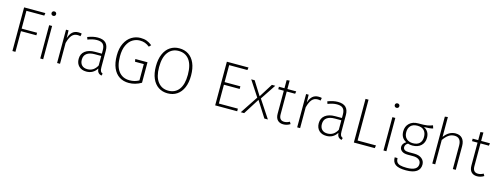

<svg xmlns="http://www.w3.org/2000/svg" viewBox="-19 -1723 7542 2906"><g transform="rotate(15 3752.0 -270.5)"><path d="M115 -684H448L442 -643H162V-364H404V-324H162V0H115Z M597 0H551V-522H597ZM610 -709Q610 -694 600 -684Q590 -674 574 -674Q558 -674 548 -684Q538 -694 538 -709Q538 -724 548 -734Q558 -744 574 -744Q590 -744 600 -734Q610 -724 610 -709Z M1060 -526 1052 -483Q1031 -489 1006 -489Q951 -489 917 -449.5Q883 -410 861 -326V0H815V-522H855L858 -401Q879 -468 915.5 -500Q952 -532 1008 -532Q1042 -532 1060 -526Z M1523 -22 1512 11Q1478 2 1460.5 -19Q1443 -40 1439 -81Q1382 11 1274 11Q1200 11 1157 -31.5Q1114 -74 1114 -145Q1114 -225 1171 -268.5Q1228 -312 1326 -312H1433V-367Q1433 -432 1404 -462Q1375 -492 1308 -492Q1245 -492 1166 -461L1153 -498Q1240 -532 1312 -532Q1398 -532 1438.5 -491Q1479 -450 1479 -370V-113Q1479 -69 1489.5 -50Q1500 -31 1523 -22ZM1433 -127V-276H1333Q1251 -276 1207 -243.5Q1163 -211 1163 -146Q1163 -90 1194 -59Q1225 -28 1280 -28Q1381 -28 1433 -127Z M2121 -629 2092 -598Q2055 -627 2019.5 -640Q1984 -653 1939 -653Q1879 -653 1826.5 -621Q1774 -589 1741 -520Q1708 -451 1708 -345Q1708 -189 1769.5 -110Q1831 -31 1939 -31Q1982 -31 2017.5 -40Q2053 -49 2087 -68V-324H1949L1943 -365H2134V-44Q2041 11 1939 11Q1854 11 1791 -29Q1728 -69 1693 -149Q1658 -229 1658 -345Q1658 -458 1697.5 -537Q1737 -616 1801 -655Q1865 -694 1939 -694Q1995 -694 2036.5 -678.5Q2078 -663 2121 -629Z M2823 -341Q2823 -230 2789 -151Q2755 -72 2693 -30.5Q2631 11 2547 11Q2465 11 2403 -30Q2341 -71 2306.5 -150Q2272 -229 2272 -340Q2272 -451 2306.5 -531Q2341 -611 2403.5 -652.5Q2466 -694 2547 -694Q2630 -694 2692 -653.5Q2754 -613 2788.5 -533.5Q2823 -454 2823 -341ZM2322 -340Q2322 -189 2383 -110Q2444 -31 2547 -31Q2654 -31 2713.5 -109.5Q2773 -188 2773 -341Q2773 -495 2713 -574Q2653 -653 2547 -653Q2443 -653 2382.5 -573.5Q2322 -494 2322 -340Z M3625 -643H3339V-377H3586V-336H3339V-41H3637V0H3292V-684H3631Z M4118 0H4063L3904 -250L3746 0H3693L3877 -278L3717 -522H3771L3906 -307L4041 -522H4094L3933 -280Z M4468 -21Q4418 11 4360 11Q4303 11 4270.5 -23Q4238 -57 4238 -123V-483H4151V-522H4238V-649L4284 -654V-522H4422L4416 -483H4284V-126Q4284 -30 4365 -30Q4407 -30 4449 -54Z M4822 -526 4814 -483Q4793 -489 4768 -489Q4713 -489 4679 -449.5Q4645 -410 4623 -326V0H4577V-522H4617L4620 -401Q4641 -468 4677.5 -500Q4714 -532 4770 -532Q4804 -532 4822 -526Z M5285 -22 5274 11Q5240 2 5222.5 -19Q5205 -40 5201 -81Q5144 11 5036 11Q4962 11 4919 -31.5Q4876 -74 4876 -145Q4876 -225 4933 -268.5Q4990 -312 5088 -312H5195V-367Q5195 -432 5166 -462Q5137 -492 5070 -492Q5007 -492 4928 -461L4915 -498Q5002 -532 5074 -532Q5160 -532 5200.5 -491Q5241 -450 5241 -370V-113Q5241 -69 5251.5 -50Q5262 -31 5285 -22ZM5195 -127V-276H5095Q5013 -276 4969 -243.5Q4925 -211 4925 -146Q4925 -90 4956 -59Q4987 -28 5042 -28Q5143 -28 5195 -127Z M5512 -44H5800L5793 0H5465V-684H5512Z M5975 0H5929V-522H5975ZM5988 -709Q5988 -694 5978 -684Q5968 -674 5952 -674Q5936 -674 5926 -684Q5916 -694 5916 -709Q5916 -724 5926 -734Q5936 -744 5952 -744Q5968 -744 5978 -734Q5988 -724 5988 -709Z M6570 -516Q6525 -502 6428 -501Q6516 -459 6516 -355Q6516 -278 6466 -231.5Q6416 -185 6331 -185Q6293 -185 6262 -196Q6241 -185 6229.5 -168Q6218 -151 6218 -132Q6218 -74 6306 -74H6392Q6467 -74 6511 -38.5Q6555 -3 6555 55Q6555 126 6500 164.5Q6445 203 6335 203Q6221 203 6170.5 168.5Q6120 134 6120 56H6164Q6165 96 6181 119Q6197 142 6233.5 152.5Q6270 163 6335 163Q6508 163 6508 58Q6508 15 6475.5 -9Q6443 -33 6385 -33H6300Q6239 -33 6206 -58.5Q6173 -84 6173 -123Q6173 -174 6230 -210Q6185 -233 6164 -269Q6143 -305 6143 -358Q6143 -436 6194 -484Q6245 -532 6330 -532Q6428 -531 6470.5 -538Q6513 -545 6555 -562ZM6190 -358Q6190 -293 6228 -257Q6266 -221 6330 -221Q6397 -221 6433 -256Q6469 -291 6469 -356Q6469 -421 6434 -458Q6399 -495 6331 -495Q6261 -495 6225.5 -458Q6190 -421 6190 -358Z M7062 -372V0H7016V-366Q7016 -494 6912 -494Q6859 -494 6818 -464.5Q6777 -435 6740 -381V0H6694V-735L6740 -741V-430Q6815 -532 6919 -532Q6989 -532 7025.5 -490Q7062 -448 7062 -372Z M7504 -21Q7454 11 7396 11Q7339 11 7306.5 -23Q7274 -57 7274 -123V-483H7187V-522H7274V-649L7320 -654V-522H7458L7452 -483H7320V-126Q7320 -30 7401 -30Q7443 -30 7485 -54Z"/></g></svg>

Font: FiraGO ExtraLight
Style: Regular
Weight: 200
Designer: bBox Type
Foundry: bBox Type GmbH
Version: Version 1.001